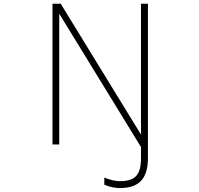

<svg xmlns="http://www.w3.org/2000/svg" viewBox="-20 -752 1040 1002"><path d="M752 -732.4V73.2Q752 153.3 716.3 191.4Q680.7 229.5 606.4 229.5Q566.4 229.5 524.4 211.9V174.8Q570.3 193.4 606.4 193.4Q666 193.4 690.9 166Q715.8 138.7 715.8 73.2V15.6L289.1 -680.7V2H253.9V-732.4H296.9L715.8 -49.8V-732.4Z"/></svg>

Font: Gen Shin Gothic Monospace ExtraLight
Style: Regular
Weight: 200
Designer: [Source Han Sans]
Ryoko NISHIZUKA  (kana & ideographs); Paul D. Hunt (Latin, Greek & Cyrillic); Wenlong ZHANG  (bopomofo
Version: Version 1.002.20150607